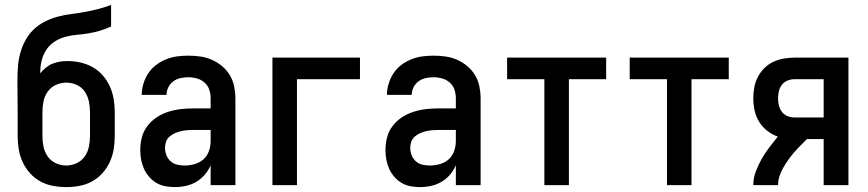

<svg xmlns="http://www.w3.org/2000/svg" viewBox="-20 -755 3540 783"><path d="M250 8Q223 8 196 3Q169 -2 145 -15Q121 -28 102.5 -48.5Q84 -69 72.5 -94Q61 -119 56.5 -146Q52 -173 52 -200V-298Q52 -330 51.5 -361.5Q51 -393 51 -424Q51 -453 53 -481Q55 -509 62 -536Q69 -563 82.5 -588.5Q96 -614 116 -633.5Q136 -653 161 -666Q186 -679 213.5 -686.5Q241 -694 269 -697.5Q297 -701 324.5 -706Q352 -711 379.5 -718Q407 -725 433 -735V-647Q412 -637 388.5 -630Q365 -623 341 -619Q317 -615 293 -613Q269 -611 245.5 -604.5Q222 -598 201.5 -584.5Q181 -571 168 -550.5Q155 -530 149.5 -506.5Q144 -483 144 -458Q144 -458 144 -457Q144 -456 144 -456Q154 -468 166.5 -478.5Q179 -489 193.5 -495Q208 -501 223.5 -503.5Q239 -506 255 -506Q282 -506 308.5 -500Q335 -494 358 -481Q381 -468 399 -447.5Q417 -427 428 -402.5Q439 -378 443.5 -351.5Q448 -325 448 -298V-200Q448 -173 443.5 -146Q439 -119 427.5 -94Q416 -69 397.5 -48.5Q379 -28 355 -15Q331 -2 304 3Q277 8 250 8ZM250 -80Q272 -80 292.5 -89.5Q313 -99 325.5 -117Q338 -135 342.5 -156.5Q347 -178 347 -200V-298Q347 -320 342.5 -341.5Q338 -363 326 -381Q314 -399 293.5 -408.5Q273 -418 251 -418Q229 -418 208.5 -409Q188 -400 175 -382Q162 -364 157.5 -342Q153 -320 153 -298V-200Q153 -178 157.5 -156.5Q162 -135 174.5 -117Q187 -99 207.5 -89.5Q228 -80 250 -80Z M693 8Q674 8 654.5 4.5Q635 1 618 -9Q601 -19 588 -34Q575 -49 567 -67Q559 -85 555.5 -104Q552 -123 552 -143Q552 -169 558.5 -194.5Q565 -220 581 -241Q597 -262 619 -276.5Q641 -291 666 -299Q691 -307 717 -310Q743 -313 769 -313H839V-354Q839 -372 833.5 -389Q828 -406 814.5 -418Q801 -430 783.5 -435Q766 -440 749 -440Q732 -440 716 -436.5Q700 -433 687 -423.5Q674 -414 666.5 -399Q659 -384 659 -368Q659 -368 659 -368Q659 -368 659 -368H558Q558 -368 558 -368Q558 -368 558 -368Q558 -391 565 -414Q572 -437 585 -456.5Q598 -476 616.5 -490Q635 -504 657 -513Q679 -522 702 -525Q725 -528 749 -528Q773 -528 797.5 -524.5Q822 -521 844.5 -511Q867 -501 886 -485Q905 -469 917.5 -448Q930 -427 935 -402.5Q940 -378 940 -354V0H839V-81Q830 -60 815 -42.5Q800 -25 780.5 -13.5Q761 -2 738.5 3Q716 8 693 8ZM733 -80Q754 -80 774.5 -86Q795 -92 810 -105.5Q825 -119 832 -139Q839 -159 839 -180V-225H769Q756 -225 743 -224Q730 -223 717.5 -220Q705 -217 693.5 -212Q682 -207 672 -198.5Q662 -190 657.5 -178Q653 -166 653 -153Q653 -137 658.5 -122.5Q664 -108 675.5 -97.5Q687 -87 702.5 -83.5Q718 -80 733 -80Z M1091 0V-520H1448V-432H1191V0Z M1693 8Q1674 8 1654.5 4.5Q1635 1 1618 -9Q1601 -19 1588 -34Q1575 -49 1567 -67Q1559 -85 1555.5 -104Q1552 -123 1552 -143Q1552 -169 1558.5 -194.5Q1565 -220 1581 -241Q1597 -262 1619 -276.5Q1641 -291 1666 -299Q1691 -307 1717 -310Q1743 -313 1769 -313H1839V-354Q1839 -372 1833.5 -389Q1828 -406 1814.5 -418Q1801 -430 1783.5 -435Q1766 -440 1749 -440Q1732 -440 1716 -436.5Q1700 -433 1687 -423.5Q1674 -414 1666.5 -399Q1659 -384 1659 -368Q1659 -368 1659 -368Q1659 -368 1659 -368H1558Q1558 -368 1558 -368Q1558 -368 1558 -368Q1558 -391 1565 -414Q1572 -437 1585 -456.5Q1598 -476 1616.5 -490Q1635 -504 1657 -513Q1679 -522 1702 -525Q1725 -528 1749 -528Q1773 -528 1797.5 -524.5Q1822 -521 1844.5 -511Q1867 -501 1886 -485Q1905 -469 1917.5 -448Q1930 -427 1935 -402.5Q1940 -378 1940 -354V0H1839V-81Q1830 -60 1815 -42.5Q1800 -25 1780.5 -13.5Q1761 -2 1738.5 3Q1716 8 1693 8ZM1733 -80Q1754 -80 1774.5 -86Q1795 -92 1810 -105.5Q1825 -119 1832 -139Q1839 -159 1839 -180V-225H1769Q1756 -225 1743 -224Q1730 -223 1717.5 -220Q1705 -217 1693.5 -212Q1682 -207 1672 -198.5Q1662 -190 1657.5 -178Q1653 -166 1653 -153Q1653 -137 1658.5 -122.5Q1664 -108 1675.5 -97.5Q1687 -87 1702.5 -83.5Q1718 -80 1733 -80Z M2200 0V-432H2048V-520H2452V-432H2300V0Z M2700 0V-432H2548V-520H2952V-432H2800V0Z M3052 0Q3052 -28 3062 -55Q3072 -82 3086 -106.5Q3100 -131 3117 -153.5Q3134 -176 3152 -198Q3129 -206 3109 -221.5Q3089 -237 3076 -258Q3063 -279 3057.5 -304Q3052 -329 3052 -354Q3052 -376 3056 -398.5Q3060 -421 3070.5 -441Q3081 -461 3097 -477Q3113 -493 3133 -502.5Q3153 -512 3175.5 -516Q3198 -520 3220 -520H3440V0H3339V-188H3271Q3258 -175 3244.5 -161.5Q3231 -148 3218.5 -133.5Q3206 -119 3195 -103.5Q3184 -88 3174.5 -71.5Q3165 -55 3159 -37Q3153 -19 3153 0ZM3220 -276H3339V-432H3220Q3205 -432 3191.5 -426.5Q3178 -421 3169 -409.5Q3160 -398 3156.5 -383.5Q3153 -369 3153 -354Q3153 -339 3156.5 -324.5Q3160 -310 3169 -298.5Q3178 -287 3191.5 -281.5Q3205 -276 3220 -276Z"/></svg>

Font: Zed Sans Semibold
Style: Regular
Weight: 600
Designer: Belleve Invis
Foundry: Belleve Invis
Version: Version 1.0.0; ttfautohint (v1.8.4)